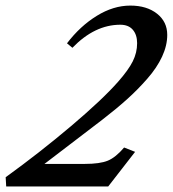

<svg xmlns="http://www.w3.org/2000/svg" viewBox="-78 -671 622 691"><path d="M-55.7 0 -57.6 -33.2Q63.5 -120.6 177.5 -217Q291.5 -313.5 347.2 -377Q383.8 -418.5 399.7 -450Q415.5 -481.4 415.5 -515.6Q415.5 -545.9 399.9 -564Q384.3 -582 355 -582Q262.7 -582 182.6 -499L163.1 -515.1Q210.4 -577.1 270.3 -614Q330.1 -650.9 391.1 -650.9Q450.2 -650.9 487.1 -621.8Q523.9 -592.8 523.9 -545.4Q523.9 -507.3 505.4 -467.3Q486.8 -427.2 452.1 -387.7Q417.5 -348.1 378.9 -313.5Q340.3 -278.8 289.6 -239.7L82 -81.1H227.1Q281.7 -81.1 310.1 -92.8Q338.4 -104.5 368.7 -140.1L408.2 -124.5L311.5 0Z"/></svg>

Font: Elstob 6pt SemiBold
Style: Italic
Weight: 600
Italic angle: -20°
Designer: Peter S. Baker
Version: Version 1.015